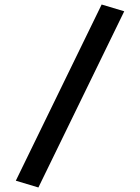

<svg xmlns="http://www.w3.org/2000/svg" viewBox="-20 -805 620 850"><path d="M50 -5 430 -785 530 -755 150 25Z"/></svg>

Font: Otomanopee
Style: Regular
Weight: 400
Designer: Das Ende der Wildnis
Foundry: Gutenberg Labo
Version: Version 3.000